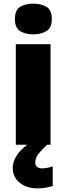

<svg xmlns="http://www.w3.org/2000/svg" viewBox="-20 -796 365 1056"><path d="M163 -776Q204 -776 234.5 -759Q265 -742 265 -691Q265 -642 234.5 -624.5Q204 -607 163 -607Q121 -607 91.5 -624.5Q62 -642 62 -691Q62 -742 91.5 -759Q121 -776 163 -776ZM258 -553V0H67V-553ZM174 97Q174 115 184.5 122.5Q195 130 212 130Q225 130 242.5 126.5Q260 123 270 119V227Q254 232 233 236Q212 240 185 240Q128 240 89 209.5Q50 179 50 127Q50 93 73.5 56.5Q97 20 164 -25L239 0Q205 32 189.5 53Q174 74 174 97Z"/></svg>

Font: Noto Sans Thaana Black
Style: Regular
Weight: 900
Designer: David Williams
Foundry: Google Inc.
Version: Version 3.001; ttfautohint (v1.8.4.7-5d5b)